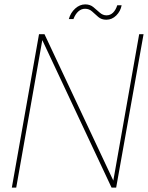

<svg xmlns="http://www.w3.org/2000/svg" viewBox="-20 -856 675 876"><path d="M34 0 158 -700H183L497 -32L615 -700H635L510 0H489L173 -673L54 0ZM294 -769Q302 -798 323 -817Q344 -836 369 -836Q391 -836 406 -823.5Q421 -811 435 -798.5Q449 -786 466 -786Q483 -786 495.5 -798Q508 -810 515 -832H535Q530 -805 510.5 -785.5Q491 -766 465 -766Q443 -766 428.5 -778.5Q414 -791 400.5 -803.5Q387 -816 368 -816Q351 -816 337.5 -804Q324 -792 315 -769Z"/></svg>

Font: DM Sans 20pt Thin
Style: Italic
Weight: 250
Italic angle: -10°
Version: Version 4.004;gftools[0.9.30]